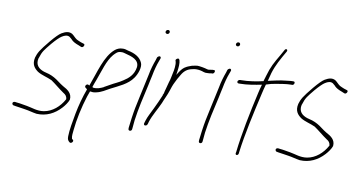

<svg xmlns="http://www.w3.org/2000/svg" viewBox="-85 -940 2518 1357"><g transform="rotate(10 1174.0 -261.5)"><path d="M36 -18C24 -11 31 3 37 5L52 8C78 11 101 16 125 19C153 23 182 32 210 36C280 40 338 10 383 -39C398 -55 418 -82 425 -103C430 -149 395 -171 361 -189C348 -196 336 -206 323 -215C301 -232 276 -247 248 -256L211 -266C175 -278 144 -302 156 -353L157 -354C173 -406 184 -416 226 -468C254 -501 276 -522 290 -531C310 -544 329 -550 346 -540L364 -525V-524C377 -510 395 -501 420 -492L439 -484C454 -479 466 -505 454 -509L432 -516C420 -521 409 -525 400 -530C384 -540 375 -554 360 -564C337 -577 313 -571 284 -554C268 -544 245 -521 214 -484C184 -448 163 -420 153 -404C142 -386 135 -369 131 -354C119 -302 143 -277 169 -258C199 -239 239 -232 273 -216C303 -196 337 -166 371 -143C388 -133 397 -123 399 -103L398 -100C368 -45 318 -1 258 9C210 17 171 -1 133 -7C110 -10 87 -16 62 -18H61L47 -20C44 -20 39 -20 36 -18ZM211 36H210ZM360 -564Z M519 -206 531 -197V-194C510 -137 493 -75 481 -12C470 49 459 105 458 154C458 177 463 184 475 194C487 204 507 182 495 172L487 167L488 166C482 151 486 125 488 105C495 30 515 -65 541 -146L555 -185H562C573 -182 587 -183 602 -187C632 -193 666 -214 692 -229C747 -258 812 -283 848 -336C870 -367 887 -418 875 -446C859 -485 820 -506 770 -516C756 -520 744 -525 727 -523C709 -523 691 -515 677 -504C608 -447 582 -328 543 -225L537 -229C523 -237 508 -215 519 -206ZM567 -219V-222C573 -239 579 -257 586 -274C611 -340 630 -418 671 -466C687 -483 699 -497 722 -497C738 -499 747 -494 760 -491C798 -481 858 -466 852 -411C844 -355 808 -325 773 -303C744 -283 714 -272 689 -257C675 -249 661 -242 646 -233V-232C625 -222 601 -212 574 -215C571 -215 568 -216 567 -219ZM571 -210H572ZM722 -497H721ZM772 -298Z M1008 -695C1006 -687 1013 -680 1021 -680C1029 -680 1035 -685 1037 -693C1039 -701 1033 -709 1025 -709C1017 -709 1010 -704 1008 -695ZM943 -373C938 -350 933 -326 927 -299C921 -272 915 -246 909 -216L890 -126C882 -86 872 -12 869 19V30C871 45 895 42 895 24L896 14C897 7 898 -11 901 -39C912 -121 933 -213 953 -299C959 -325 963 -350 969 -374C976 -412 986 -450 998 -481L1005 -500C1007 -503 1006 -507 1005 -510C999 -521 985 -512 980 -504L974 -484C962 -452 950 -413 943 -373ZM969 -371Z M971 -30C969 -22 973 -16 979 -16C989 -16 993 -20 997 -29L1002 -47C1018 -97 1049 -145 1070 -193C1082 -225 1099 -257 1108 -286C1115 -308 1123 -332 1133 -351L1147 -379L1165 -410C1183 -442 1206 -458 1233 -464L1246 -467C1262 -471 1280 -470 1297 -467C1315 -464 1329 -454 1348 -457H1349C1358 -457 1372 -458 1378 -460H1386C1401 -463 1406 -490 1389 -486H1382C1373 -484 1363 -484 1354 -482H1353C1348 -482 1345 -483 1341 -484L1326 -488C1319 -490 1313 -491 1306 -492L1285 -495C1268 -498 1250 -492 1233 -489L1217 -483C1210 -480 1202 -478 1196 -474C1174 -463 1162 -448 1147 -425L1135 -406L1138 -427C1143 -462 1146 -491 1139 -514H1138C1135 -532 1108 -516 1112 -504H1113C1114 -496 1117 -492 1117 -479C1118 -451 1111 -418 1103 -384C1100 -370 1097 -357 1093 -346C1089 -327 1083 -312 1080 -297L1075 -279C1074 -273 1071 -256 1066 -252V-250V-249V-247C1051 -213 1037 -178 1020 -145C1005 -113 986 -80 977 -50ZM1068 -188Z M1513 -695C1511 -687 1518 -680 1526 -680C1534 -680 1540 -685 1542 -693C1544 -701 1538 -709 1530 -709C1522 -709 1515 -704 1513 -695ZM1448 -373C1443 -350 1438 -326 1432 -299C1426 -272 1420 -246 1414 -216L1395 -126C1387 -86 1377 -12 1374 19V30C1376 45 1400 42 1400 24L1401 14C1402 7 1403 -11 1406 -39C1417 -121 1438 -213 1458 -299C1464 -325 1468 -350 1474 -374C1481 -412 1491 -450 1503 -481L1510 -500C1512 -503 1511 -507 1510 -510C1504 -521 1490 -512 1485 -504L1479 -484C1467 -452 1455 -413 1448 -373ZM1474 -371Z M1592 -449H1585C1578 -449 1570 -442 1569 -436C1567 -429 1573 -423 1579 -423H1587C1642 -423 1698 -434 1743 -443L1742 -437C1737 -420 1732 -402 1728 -383C1694 -235 1661 -69 1647 56L1645 66C1644 83 1665 80 1667 63L1668 53C1684 -74 1720 -236 1754 -383C1759 -404 1764 -426 1770 -446L1771 -449C1793 -457 1816 -462 1839 -466C1869 -471 1915 -479 1944 -479H1953C1961 -479 1966 -484 1968 -491C1970 -500 1967 -505 1959 -505H1950C1944 -505 1931 -504 1909 -501H1908C1860 -497 1815 -484 1779 -477L1781 -483C1799 -562 1818 -601 1851 -661L1875 -703C1884 -719 1867 -727 1859 -713L1835 -670C1801 -612 1782 -581 1760 -504V-503C1757 -494 1755 -485 1751 -474V-470C1706 -459 1646 -449 1592 -449Z M1925 -18C1913 -11 1920 3 1926 5L1941 8C1967 11 1990 16 2014 19C2042 23 2071 32 2099 36C2169 40 2227 10 2272 -39C2287 -55 2307 -82 2314 -103C2319 -149 2284 -171 2250 -189C2237 -196 2225 -206 2212 -215C2190 -232 2165 -247 2137 -256L2100 -266C2064 -278 2033 -302 2045 -353L2046 -354C2062 -406 2073 -416 2115 -468C2143 -501 2165 -522 2179 -531C2199 -544 2218 -550 2235 -540L2253 -525V-524C2266 -510 2284 -501 2309 -492L2328 -484C2343 -479 2355 -505 2343 -509L2321 -516C2309 -521 2298 -525 2289 -530C2273 -540 2264 -554 2249 -564C2226 -577 2202 -571 2173 -554C2157 -544 2134 -521 2103 -484C2073 -448 2052 -420 2042 -404C2031 -386 2024 -369 2020 -354C2008 -302 2032 -277 2058 -258C2088 -239 2128 -232 2162 -216C2192 -196 2226 -166 2260 -143C2277 -133 2286 -123 2288 -103L2287 -100C2257 -45 2207 -1 2147 9C2099 17 2060 -1 2022 -7C1999 -10 1976 -16 1951 -18H1950L1936 -20C1933 -20 1928 -20 1925 -18ZM2100 36H2099ZM2249 -564Z"/></g></svg>

Font: Stray Cat
Style: LtCnObl
Weight: 300
Version: Version 1.0